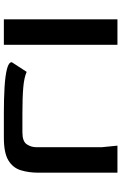

<svg xmlns="http://www.w3.org/2000/svg" viewBox="163 -791 628 994"><g transform="rotate(90 477.0 -294.0)"><path d="M80 0V-588H212V0ZM564 0Q492 0 432.5 -3.5Q373 -7 337.5 -16Q302 -25 302 -41L352 -118Q381 -105 432.5 -100.5Q484 -96 569 -96H665Q712 -96 727 -118.5Q742 -141 742 -167V-508L734 -588H874V-179Q874 -129 861.5 -88Q849 -47 810.5 -23.5Q772 0 693 0Z"/></g></svg>

Font: Goldman
Style: Regular
Weight: 400
Designer: Jaikishan Patel
Version: Version 1.000; ttfautohint (v1.8.3)